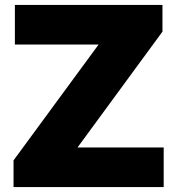

<svg xmlns="http://www.w3.org/2000/svg" viewBox="-20 -760 720 780"><path d="M35 0V-108.5L380.5 -579H40.5V-740H640V-631.5L295 -161H645V0Z"/></svg>

Font: Encode Sans SmExp XBd
Style: Regular
Weight: 800
Width: 6
Designer: Multiple Designers
Foundry: Impallari Type
Version: Version 3.002; ttfautohint (v1.8.3) -l 8 -r 50 -G 200 -x 14 